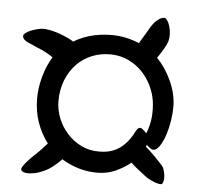

<svg xmlns="http://www.w3.org/2000/svg" viewBox="-51 -770 868 813"><g transform="rotate(5 383.0 -363.0)"><path d="M581 -222Q595 -254 598.5 -290Q602 -326 597 -361Q592 -394 576.5 -426Q561 -458 536.5 -483.5Q512 -509 478.5 -525Q445 -541 405 -542Q361 -543 323 -527.5Q285 -512 257.5 -483Q230 -454 214.5 -414Q199 -374 199 -327Q199 -289 213.5 -253Q228 -217 253.5 -189Q279 -161 314 -144Q349 -127 391 -128Q421 -128 444.5 -136.5Q468 -145 485 -159.5Q502 -174 515 -192Q528 -210 537 -229Q544 -243 554 -243Q560 -243 569.5 -234Q579 -225 581 -222ZM550 -655Q566 -686 583.5 -701Q601 -716 615 -716Q621 -716 627.5 -707Q634 -698 638.5 -683.5Q643 -669 644 -651.5Q645 -634 640 -616Q638 -610 633.5 -601Q629 -592 623 -582Q617 -572 610.5 -562Q604 -552 599 -545Q636 -507 660.5 -453.5Q685 -400 686 -347Q686 -316 681 -284.5Q676 -253 667.5 -226.5Q659 -200 648 -181.5Q637 -163 625 -157Q614 -153 604.5 -160Q595 -167 588 -174L585 -165Q593 -159 604 -148.5Q615 -138 626 -127Q637 -116 646.5 -105.5Q656 -95 662 -88Q666 -82 669 -71.5Q672 -61 673 -50Q674 -39 672.5 -29.5Q671 -20 667 -15Q664 -12 654.5 -13.5Q645 -15 633.5 -19.5Q622 -24 610.5 -30Q599 -36 592 -42Q574 -56 557.5 -69Q541 -82 530 -93Q502 -70 465 -53.5Q428 -37 383 -38Q342 -39 305.5 -50.5Q269 -62 237 -82Q229 -73 221 -66Q213 -59 206 -53Q187 -37 165.5 -27Q144 -17 124.5 -13Q105 -9 90 -10.5Q75 -12 68 -20Q65 -27 72.5 -38.5Q80 -50 92.5 -63.5Q105 -77 120.5 -91.5Q136 -106 148 -119L170 -143Q141 -181 124.5 -228Q108 -275 108 -330Q108 -375 121.5 -423.5Q135 -472 158 -508Q148 -516 128 -526.5Q108 -537 92 -543Q68 -553 47 -563Q26 -573 26 -588Q26 -594 34.5 -600.5Q43 -607 55 -612Q67 -617 80.5 -620.5Q94 -624 104 -625Q117 -626 137 -622Q157 -618 177 -611Q197 -604 214 -596Q231 -588 239 -582Q304 -622 391 -624Q426 -625 457.5 -618.5Q489 -612 517 -600Z"/></g></svg>

Font: Yeon Sung
Style: Regular
Weight: 400
Version: Version 1.001